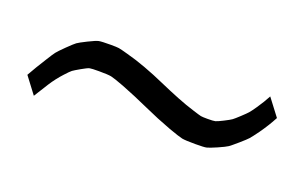

<svg xmlns="http://www.w3.org/2000/svg" viewBox="-37 -458 618 390"><g transform="rotate(20 272.0 -262.5)"><path d="M525.4 -307.6Q515.1 -288.1 501.5 -269Q491.2 -254.9 487.3 -250.5Q483.4 -246.1 470.5 -234.9Q457.5 -223.6 452.9 -220.5Q448.2 -217.3 432.6 -210.4Q417 -203.6 411.6 -202.4Q406.2 -201.2 387.7 -201.2Q366.2 -201.2 358.9 -202.6Q351.6 -204.1 328.6 -212.4Q298.3 -223.6 268.1 -237.3Q237.8 -251 209 -262.2Q187 -270.5 179.9 -272Q172.9 -273.4 153.3 -273.4Q137.7 -273.4 133.3 -272.5Q128.9 -271.5 116.9 -264.6Q105 -257.8 101.3 -255.1Q97.7 -252.4 88.4 -242.2Q75.7 -228.5 65.4 -212.4Q55.2 -196.3 45.9 -181.2L19 -216.8Q30.8 -237.8 43.9 -258.3Q53.2 -273.4 56.9 -278.1Q60.5 -282.7 73.2 -295.2Q85.9 -307.6 90.3 -310.8Q94.7 -314 110.4 -321.8Q126 -329.6 131.8 -330.8Q137.7 -332 157.7 -332Q170.4 -332 175 -331.3Q179.7 -330.6 195.3 -326.2Q215.8 -320.8 237.5 -312.7Q259.3 -304.7 281.2 -294.9Q303.2 -285.2 323.5 -277.1Q343.8 -269 361.3 -263.7Q375 -259.3 378.9 -258.5Q382.8 -257.8 393.1 -257.8Q405.8 -257.8 409.9 -258.8Q414.1 -259.8 426 -265.9Q438 -272 441.7 -274.7Q445.3 -277.3 455.3 -286.6Q465.3 -295.9 468.5 -299.6Q471.7 -303.2 479.5 -314.5Q490.2 -330.1 497.6 -344.2Z"/></g></svg>

Font: Goda
Style: Regular
Weight: 400
Version: 1.0.5